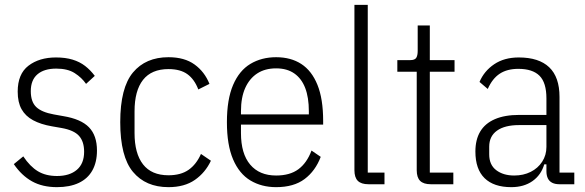

<svg xmlns="http://www.w3.org/2000/svg" viewBox="-20 -760 2413 792"><path d="M215 12Q155 12 112 -12Q69 -36 37 -83L76 -115Q104 -73 136.5 -53.5Q169 -34 215 -34Q267 -34 297 -59.5Q327 -85 327 -134Q327 -176 306 -199.5Q285 -223 234 -232L194 -239Q148 -247 116.5 -264Q85 -281 69 -309.5Q53 -338 53 -382Q53 -455 97.5 -489Q142 -523 211 -523Q250 -523 279.5 -514Q309 -505 331 -488Q353 -471 371 -447L335 -414Q317 -440 288 -458.5Q259 -477 212 -477Q162 -477 134.5 -453.5Q107 -430 107 -384Q107 -340 129.5 -318.5Q152 -297 202 -288L241 -281Q314 -269 347 -235Q380 -201 380 -139Q380 -91 361 -57Q342 -23 305 -5.5Q268 12 215 12Z M675 12Q581 12 528.5 -51Q476 -114 476 -256Q476 -398 528.5 -461Q581 -524 675 -524Q741 -524 782.5 -494Q824 -464 844 -414L798 -391Q782 -433 753 -454Q724 -475 675 -475Q605 -475 570 -430.5Q535 -386 535 -301V-211Q535 -127 570 -82Q605 -37 675 -37Q726 -37 758 -59.5Q790 -82 809 -125L850 -97Q827 -48 784 -18Q741 12 675 12Z M1119 12Q1059 12 1013 -15.5Q967 -43 941.5 -102.5Q916 -162 916 -256Q916 -350 941.5 -409.5Q967 -469 1013 -496.5Q1059 -524 1119 -524Q1180 -524 1223 -496Q1266 -468 1289.5 -410Q1313 -352 1313 -261V-246H974V-211Q974 -126 1012 -81Q1050 -36 1119 -36Q1176 -36 1211 -62Q1246 -88 1265 -139L1303 -113Q1281 -55 1236.5 -21.5Q1192 12 1119 12ZM1119 -478Q1073 -478 1041 -457Q1009 -436 991.5 -397Q974 -358 974 -301V-288H1254V-301Q1254 -358 1239 -397Q1224 -436 1194 -457Q1164 -478 1119 -478Z M1566 0H1500Q1470 0 1456 -14Q1442 -28 1442 -58V-740H1497V-48H1566Z M1850 0H1757Q1727 0 1713 -14Q1699 -28 1699 -58V-464H1619V-512H1672Q1691 -512 1697 -521.5Q1703 -531 1703 -550V-655H1753V-512H1855V-464H1753V-48H1850Z M2349 0H2288Q2270 0 2258 -6Q2246 -12 2240 -24Q2234 -36 2234 -54V-92L2244 -82H2225Q2212 -38 2176.5 -13Q2141 12 2089 12Q2017 12 1979 -25Q1941 -62 1941 -135Q1941 -184 1961 -217.5Q1981 -251 2021.5 -268.5Q2062 -286 2122 -286H2234V-354Q2234 -419 2205.5 -447.5Q2177 -476 2118 -476Q2072 -476 2041.5 -456Q2011 -436 1992 -393L1958 -422Q1977 -467 2018.5 -495Q2060 -523 2120 -523Q2203 -523 2245.5 -482.5Q2288 -442 2288 -360V-48H2349ZM2234 -244H2121Q2062 -244 2030 -221Q1998 -198 1998 -155V-123Q1998 -80 2027 -58Q2056 -36 2101 -36Q2139 -36 2169 -51Q2199 -66 2216.5 -93Q2234 -120 2234 -154Z"/></svg>

Font: IBM Plex Sans Condensed Light
Style: Regular
Weight: 300
Width: 3
Designer: Mike Abbink, Paul van der Laan, Pieter van Rosmalen
Foundry: Bold Monday
Version: Version 3.201